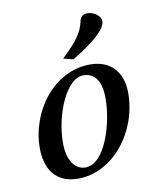

<svg xmlns="http://www.w3.org/2000/svg" viewBox="-79 -747 710 826"><g transform="rotate(-10 276.0 -334.0)"><path d="M56 -144C56 -56 97 13 196 13C350 13 472 -144 472 -313C472 -404 421 -462 331 -462C173 -462 56 -306 56 -144ZM158 -149C158 -275 221 -421 294 -421C349 -421 372 -375 372 -307C372 -199 322 -29 236 -29C188 -29 158 -76 158 -149ZM222 -507 265 -496C302 -518 416 -589 416 -636C416 -662 382 -681 359 -681C338 -681 327 -671 323 -651C311 -591 264 -548 222 -507Z"/></g></svg>

Font: KpRoman
Style: SemiboldItalic
Weight: 600
Italic angle: -11°
Version: Version 0.66